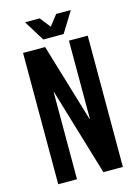

<svg xmlns="http://www.w3.org/2000/svg" viewBox="-127 -919 712 989"><g transform="rotate(-15 229.5 -425.0)"><path d="M284.2 -740.2H175.8L107.9 -850.1H186L230 -793.9L273.9 -850.1H352.1ZM401.9 0H297.9L159.2 -463.9H157.2V0H57.1V-700.2H174.8L299.8 -283.2H301.8V-700.2H401.9Z"/></g></svg>

Font: BaseOne
Style: Regular
Weight: 400
Designer: Domenico Catapano
Foundry: Design by Basse
Version: Version 1.000;PS 001.001;hotconv 1.0.56